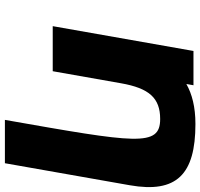

<svg xmlns="http://www.w3.org/2000/svg" viewBox="-37 -610 818 784"><g transform="rotate(90 372.0 -218.0)"><path d="M646.5 171 736.4 -338.8C770.1 -530.2 692.4 -607 486.3 -607C416.5 -607 363.6 -593 323 -570L328.1 -599H188.1L86.8 -24.3H270.8L320 -303.1C340.3 -418.4 380.5 -463 465.9 -463C581.3 -463 564.1 -365.9 469.5 171Z"/></g></svg>

Font: Hussar Wysoki
Style: Obl
Weight: 700
Foundry: Cannot Into Space Fonts
Version: Version 0.92